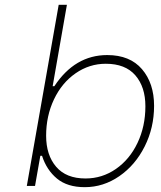

<svg xmlns="http://www.w3.org/2000/svg" viewBox="-20 -770 668 795"><path d="M154 -125H147L125 0H91L223 -750H257L198 -413H205Q290 -542 424 -542Q518 -542 568 -483.5Q618 -425 618 -332Q618 -241 579 -163.5Q540 -86 474 -40.5Q408 5 331 5Q259 5 216 -30.5Q173 -66 154 -125ZM582 -330Q582 -410 540.5 -458Q499 -506 418 -506Q350 -506 293 -466.5Q236 -427 203.5 -358.5Q171 -290 171 -208Q171 -128 212.5 -79.5Q254 -31 334 -31Q403 -31 460 -70.5Q517 -110 549.5 -178.5Q582 -247 582 -330Z"/></svg>

Font: Be Vietnam Thin
Style: Italic
Weight: 250
Italic angle: -9°
Designer: Gabriel Lam
Foundry: TypeRant
Version: Version 3.000